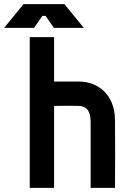

<svg xmlns="http://www.w3.org/2000/svg" viewBox="-108 -910 608 930"><path d="M36 0H154V-397C191 -398 247 -398 274 -397C303 -396 331 -382 331 -319V0H449C450 -83 450 -246 449 -329C448 -455 363 -515 275 -515H154V-730H36ZM-88 -775H57L97 -833H113L153 -775H298L204 -890H6Z"/></svg>

Font: Fervojo
Style: Bold
Weight: 700
Designer: kohakuno
Version: ver.1.0